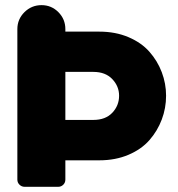

<svg xmlns="http://www.w3.org/2000/svg" viewBox="-20 -720 685 740"><path d="M46.9 -27.8V-607.9Q46.9 -646 74.2 -673.1Q101.6 -700.2 140.1 -700.2Q178.2 -700.2 205.1 -673.1Q231.9 -646 231.9 -607.9V-598.1H362.8Q424.8 -598.1 474.9 -576.9Q524.9 -555.7 555.9 -520.5Q586.9 -485.4 603.5 -441.7Q620.1 -397.9 620.1 -351.1Q620.1 -303.2 603.5 -259.3Q586.9 -215.3 555.9 -179.9Q524.9 -144.5 474.9 -123.3Q424.8 -102.1 362.8 -102.1H231.9V-27.8Q231.9 -16.1 223.9 -8.1Q215.8 0 204.1 0H75.2Q63.5 0 55.2 -8.1Q46.9 -16.1 46.9 -27.8ZM231.9 -442.9V-257.8H339.8Q386.7 -257.8 412.8 -285.4Q439 -313 439 -351.1Q439 -387.7 412.6 -415.3Q386.2 -442.9 339.8 -442.9Z"/></svg>

Font: LT Saeada
Style: Bold
Weight: 700
Designer: Daniel Lyons
Foundry: LyonsType
Version: Version 1.001